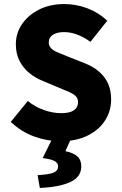

<svg xmlns="http://www.w3.org/2000/svg" viewBox="-20 -683 600 945"><path d="M277 12Q212 12 148.5 -11Q85 -34 33 -83L117 -186Q152 -157 196 -141.5Q240 -126 281 -126Q323 -126 343.5 -140Q364 -154 364 -180Q364 -199 352.5 -210Q341 -221 321 -230Q301 -239 273 -250L190 -285Q155 -299 125 -323Q95 -347 76.5 -382.5Q58 -418 58 -465Q58 -520 88.5 -564.5Q119 -609 172.5 -636Q226 -663 296 -663Q355 -663 410.5 -642Q466 -621 508 -581L425 -477Q392 -501 359.5 -513Q327 -525 296 -525Q261 -525 240.5 -512Q220 -499 220 -474Q220 -457 232 -445Q244 -433 266.5 -424Q289 -415 318 -403L399 -371Q439 -355 467.5 -330.5Q496 -306 511.5 -272.5Q527 -239 527 -193Q527 -138 498 -91.5Q469 -45 413 -16.5Q357 12 277 12ZM176 242 165 179Q222 176 244 166.5Q266 157 266 136Q266 121 251 111Q236 101 190 95L239 -4H331L302 61Q341 69 360.5 86.5Q380 104 380 136Q380 188 326 213Q272 238 176 242Z"/></svg>

Font: Source Sans 3 ExtraBold
Style: Regular
Weight: 800
Designer: Paul D. Hunt
Foundry: Adobe
Version: Version 3.052;hotconv 1.1.0;makeotfexe 2.6.0